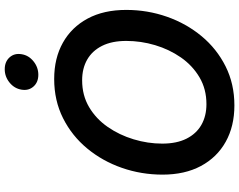

<svg xmlns="http://www.w3.org/2000/svg" viewBox="-118 -866 995 798"><g transform="rotate(-90 379.0 -466.5)"><path d="M340.3 10.7Q253.9 10.7 189.2 -25.4Q124.5 -61.5 88.6 -128.4Q52.7 -195.3 52.7 -288.1Q52.7 -376 80.8 -456.8Q108.9 -537.6 161.4 -601.1Q213.9 -664.6 287.1 -701.4Q360.4 -738.3 450.2 -738.3Q536.6 -738.3 601.1 -702.1Q665.5 -666 701.4 -599.1Q737.3 -532.2 737.3 -439Q737.3 -350.6 709 -269.8Q680.7 -189 628.2 -125.7Q575.7 -62.5 502.7 -25.9Q429.7 10.7 340.3 10.7ZM345.7 -105.5Q408.2 -105.5 457 -134.3Q505.9 -163.1 539.6 -211.4Q573.2 -259.8 590.8 -318.8Q608.4 -377.9 608.4 -438.5Q608.4 -498.5 587.9 -539.3Q567.4 -580.1 530.8 -601.1Q494.1 -622.1 444.8 -622.1Q382.3 -622.1 333.5 -593.3Q284.7 -564.5 251 -515.9Q217.3 -467.3 199.5 -408.2Q181.6 -349.1 181.6 -289.1Q181.6 -229.5 202.1 -188.5Q222.7 -147.5 259.5 -126.5Q296.4 -105.5 345.7 -105.5ZM467.8 -804.2Q436.5 -804.2 418.7 -824.5Q400.9 -844.7 405.8 -874Q410.6 -903.8 435.3 -923.8Q460 -943.8 490.7 -943.8Q522 -943.8 540 -923.8Q558.1 -903.8 553.2 -874Q548.8 -844.7 523.9 -824.5Q499 -804.2 467.8 -804.2Z"/></g></svg>

Font: Inter 24pt SemiBold
Style: Italic
Weight: 600
Italic angle: -9.3988°
Designer: Rasmus Andersson
Foundry: rsms
Version: Version 4.001;git-66647c0bb